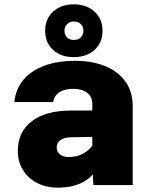

<svg xmlns="http://www.w3.org/2000/svg" viewBox="-20 -852 690 884"><path d="M410 0 405 -87V-374Q405 -406 381.5 -424.5Q358 -443 317 -443Q277 -443 253 -427Q229 -411 225 -382H46Q52 -441 87 -483.5Q122 -526 183 -549Q244 -572 326 -572Q405 -572 464.5 -547.5Q524 -523 557.5 -476.5Q591 -430 591 -364V0ZM246 12Q193 12 151 -9.5Q109 -31 85.5 -69.5Q62 -108 62 -157Q62 -245 126.5 -294Q191 -343 307 -343H421L420 -222L309 -220Q277 -220 259 -207.5Q241 -195 241 -173Q241 -154 256 -141.5Q271 -129 297 -129Q335 -129 365 -146Q395 -163 413 -193L431 -84Q405 -35 358.5 -11.5Q312 12 246 12ZM319 -589Q260 -589 224 -622.5Q188 -656 188 -710Q188 -765 224.5 -798.5Q261 -832 319 -832Q379 -832 415.5 -798.5Q452 -765 452 -710Q452 -656 415.5 -622.5Q379 -589 319 -589ZM320 -668Q340 -668 352 -680Q364 -692 364 -711Q364 -729 352 -741Q340 -753 320 -753Q301 -753 289 -741Q277 -729 277 -711Q277 -692 288.5 -680Q300 -668 320 -668Z"/></svg>

Font: Azeret Mono Thin ExtraBold
Style: Regular
Weight: 800
Version: Version 1.002